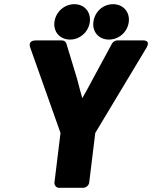

<svg xmlns="http://www.w3.org/2000/svg" viewBox="-20 -872 726 917"><path d="M240 0C239 11 247 25 262 25H378C389 25 404 15 406 0L435 -237L679 -643C703 -683 661 -679 661 -679H540C531 -679 520 -673 515 -664L424 -496C407 -463 391 -435 373 -403C364 -433 357 -463 348 -496L297 -664C295 -672 286 -679 276 -679H152C108 -679 125 -643 125 -643L269 -237ZM315 -683C362 -683 403 -720 409 -767C415 -815 383 -852 335 -852C287 -852 246 -815 240 -767C234 -719 267 -683 315 -683ZM500 -683C548 -683 589 -719 595 -767C601 -815 568 -852 520 -852C471 -852 432 -815 426 -767C420 -720 452 -683 500 -683Z"/></svg>

Font: Falling Sky
Style: BlkObl
Weight: 900
Designer: Paul D. Hunt
Foundry: Adobe Systems Incorporated
Version: Version 1.02